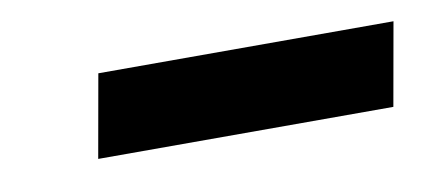

<svg xmlns="http://www.w3.org/2000/svg" viewBox="-28 -710 459 205"><g transform="rotate(-10 201.5 -608.0)"><path d="M83 -653H403L387 -563H67Z"/></g></svg>

Font: Chakra Petch SemiBold
Style: Italic
Weight: 600
Italic angle: -10°
Designer: Katatrad Aksorn Co.,Ltd.
Foundry: Cadson Demak Co.,Ltd.
Version: Version 1.000; ttfautohint (v1.6)